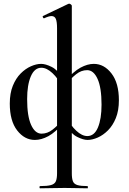

<svg xmlns="http://www.w3.org/2000/svg" viewBox="-20 -745 698 1040"><path d="M197 275Q194 275 194 269Q194 263 197 263Q236 263 256 257.5Q276 252 282.5 237Q289 222 289 194V-592Q289 -627 282.5 -642.5Q276 -658 259 -658Q245 -658 219 -646Q215 -645 212.5 -651Q210 -657 212 -658L350 -724Q352 -725 355 -725Q359 -725 364 -721Q369 -717 369 -714V194Q369 222 375 237Q381 252 399.5 257.5Q418 263 454 263Q456 263 456 269Q456 275 454 275Q429 275 396.5 274Q364 273 330 273Q293 273 258.5 274Q224 275 197 275ZM169 13Q113 13 73 -38.5Q33 -90 33 -184Q33 -240 49.5 -280.5Q66 -321 92 -347Q118 -373 147.5 -386Q177 -399 203 -399Q227 -399 260 -382.5Q293 -366 326 -316L317 -275Q295 -320 264 -349Q233 -378 204 -378Q167 -378 147 -331.5Q127 -285 127 -208Q127 -116 148.5 -68.5Q170 -21 205 -21Q237 -21 265 -43Q293 -65 312 -89L325 -80Q280 -28 242 -7.5Q204 13 169 13ZM454 13Q431 13 398 -3.5Q365 -20 332 -70L340 -111Q362 -66 393 -37Q424 -8 453 -8Q491 -8 510.5 -54.5Q530 -101 530 -178Q530 -270 508.5 -317.5Q487 -365 452 -365Q420 -365 392.5 -343Q365 -321 346 -297L333 -306Q378 -358 416 -378.5Q454 -399 488 -399Q544 -399 584 -347Q624 -295 624 -202Q624 -146 607.5 -105.5Q591 -65 565 -39Q539 -13 509.5 0Q480 13 454 13Z"/></svg>

Font: Cormorant SemiBold
Style: Regular
Weight: 600
Designer: Christian Thalmann (Catharsis Fonts)
Foundry: Catharsis Fonts
Version: Version 4.000